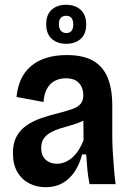

<svg xmlns="http://www.w3.org/2000/svg" viewBox="-20 -769 548 802"><path d="M171 13Q133 13 102 -3Q71 -19 52.5 -50.5Q34 -82 34 -130Q34 -169 48 -196.5Q62 -224 88 -243Q114 -262 151 -275Q188 -288 234 -299Q264 -307 284.5 -314.5Q305 -322 316.5 -335Q328 -348 328 -372Q328 -402 310 -422Q292 -442 254 -442Q229 -442 208.5 -431Q188 -420 176 -398Q164 -376 162 -343L49 -364Q53 -405 67.5 -437Q82 -469 108.5 -492Q135 -515 173 -527Q211 -539 259 -539Q327 -539 368.5 -515.5Q410 -492 429.5 -445Q449 -398 449 -327V-202Q449 -172 451 -136.5Q453 -101 456 -65.5Q459 -30 463 0H354Q348 -30 345 -60.5Q342 -91 340 -124H323Q312 -82 291.5 -51.5Q271 -21 241 -4Q211 13 171 13ZM218 -85Q235 -85 251 -91.5Q267 -98 281.5 -110.5Q296 -123 308 -141.5Q320 -160 329 -183L328 -288L356 -285Q342 -271 322 -262Q302 -253 279 -246.5Q256 -240 233 -233Q210 -226 192 -216Q174 -206 163 -190.5Q152 -175 152 -150Q152 -119 170.5 -102Q189 -85 218 -85ZM257 -586Q219 -586 196 -607Q173 -628 173 -668Q173 -708 196 -728.5Q219 -749 256 -749Q294 -749 317 -728Q340 -707 340 -667Q340 -627 317 -606.5Q294 -586 257 -586ZM257 -631Q272 -631 279 -640.5Q286 -650 286 -667Q286 -685 278.5 -694Q271 -703 257 -703Q241 -703 233.5 -694Q226 -685 226 -669Q226 -650 234.5 -640.5Q243 -631 257 -631Z"/></svg>

Font: Bricolage Grotesque SemiCondensed SemiBold
Style: Regular
Weight: 600
Width: 4
Designer: Mathieu Triay
Foundry: Atelier Triay
Version: Version 1.001;gftools[0.9.33.dev8+g029e19f]